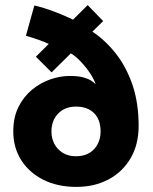

<svg xmlns="http://www.w3.org/2000/svg" viewBox="-20 -720 598 752"><path d="M32 -205Q32 -260 52.2 -300.8Q72.5 -341.5 105.2 -368.5Q138 -395.5 176.8 -409Q215.5 -422.5 253 -422.5Q286 -422.5 306 -417Q326 -411.5 337.2 -404Q348.5 -396.5 354.5 -390Q349 -408.5 333.5 -432Q318 -455.5 298 -477Q278 -498.5 257.5 -511L182 -436.5L120.5 -498L171 -548Q154.5 -555.5 136.8 -562Q119 -568.5 104.2 -573.2Q89.5 -578 81.5 -580L114.5 -698.5Q129.5 -695.5 153.5 -688Q177.5 -680.5 206.8 -669Q236 -657.5 266 -643L323.5 -700L384 -637.5L342 -596Q392.5 -562.5 433.5 -510.5Q474.5 -458.5 498.8 -387.8Q523 -317 523 -227Q523 -154 491.5 -100.2Q460 -46.5 405 -17.2Q350 12 279.5 12Q205 12 149.5 -16Q94 -44 63 -93Q32 -142 32 -205ZM181.5 -205Q181.5 -178 193.2 -156Q205 -134 226.5 -121Q248 -108 277.5 -108Q309 -108 330.2 -121Q351.5 -134 362.8 -156Q374 -178 374 -205Q374 -251 348.5 -276.8Q323 -302.5 277.5 -302.5Q234 -302.5 207.8 -275.2Q181.5 -248 181.5 -205Z"/></svg>

Font: League Spartan Thin
Style: Bold
Weight: 700
Version: Version 2.002